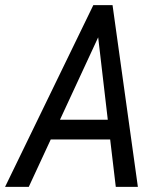

<svg xmlns="http://www.w3.org/2000/svg" viewBox="-52 -731 636 751"><path d="M182.6 -262.7H369.6L332 -585ZM378.9 -185.5H146.5L60.5 0H-32.2L313 -710.9H388.2L487.3 0H400.9Z"/></svg>

Font: MAUL Condensed Italic
Style: Condenced Regular Italic
Weight: 400
Italic angle: -12°
Designer: MAUL
Version: Version 1.0; 2020; ttfautohint (v1.8.3)